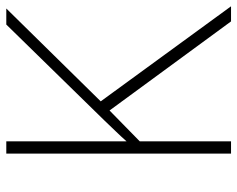

<svg xmlns="http://www.w3.org/2000/svg" viewBox="-92 -755 754 610"><g transform="rotate(-90 285.0 -450.0)"><path d="M570 -93H522L239 -479L141 -383V-93H102V-807H141V-425Q156 -442 172.5 -459Q189 -476 206 -494L512 -807H563L268 -507Z"/></g></svg>

Font: Noto Sans Telugu UI ExtraLight
Style: Regular
Weight: 200
Designer: Jelle Bosma - Monotype Design Team
Foundry: Monotype Imaging Inc.
Version: Version 2.005; ttfautohint (v1.8.4.7-5d5b)